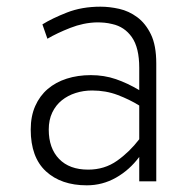

<svg xmlns="http://www.w3.org/2000/svg" viewBox="-20 -543 572 575"><path d="M397 0V-73Q368 -34 327.5 -11Q287 12 240 12Q163 12 117.5 -30Q72 -72 72 -155Q72 -195 85.5 -225.5Q99 -256 123 -276.5Q147 -297 180 -307.5Q213 -318 252 -318Q292 -318 327 -306Q362 -294 397 -273V-340Q397 -400 375 -431.5Q353 -463 316 -471Q304 -474 293 -475Q282 -476 270 -476Q230 -475 190.5 -459.5Q151 -444 122 -427Q118 -438 114.5 -448.5Q111 -459 107 -470Q136 -488 180.5 -505.5Q225 -523 281 -523Q308 -523 337 -516.5Q366 -510 391 -491.5Q416 -473 432 -440Q448 -407 448 -353V0ZM244 -35Q293 -35 330.5 -61.5Q368 -88 397 -126V-227Q368 -245 332.5 -258.5Q297 -272 256 -272Q230 -272 206.5 -264.5Q183 -257 165 -242.5Q147 -228 136.5 -206Q126 -184 126 -155Q126 -99 157 -67Q188 -35 244 -35Z"/></svg>

Font: Transpass ExtraLight
Style: Regular
Weight: 200
Designer: Delve Withrington
Foundry: Delve Fonts
Version: Version 1.001;December 18, 2019;FontCreator 12.0.0.2547 64-b